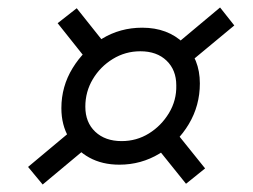

<svg xmlns="http://www.w3.org/2000/svg" viewBox="-20 -560 676 513"><path d="M299 -120Q253 -120 218.5 -139Q184 -158 164 -192Q144 -226 144 -271Q144 -329 174 -378Q204 -427 252.5 -456.5Q301 -486 360 -486Q428 -486 471 -444.5Q514 -403 514 -337Q514 -278 484.5 -228.5Q455 -179 406 -149.5Q357 -120 299 -120ZM94 -67 55 -114 189 -226 227 -178ZM477 -69 391 -176 442 -217 528 -110ZM305 -183Q345 -183 378 -203.5Q411 -224 431.5 -258Q452 -292 451 -332Q451 -373 425 -398Q399 -423 355 -423Q315 -423 281.5 -402.5Q248 -382 228 -348.5Q208 -315 208 -275Q208 -233 234.5 -208Q261 -183 305 -183ZM220 -390 134 -498 185 -538 271 -430ZM471 -380 433 -427 568 -540 606 -492Z"/></svg>

Font: Piazzolla Thin Medium
Style: Italic
Weight: 500
Italic angle: -11.3°
Version: Version 2.005